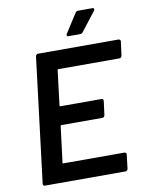

<svg xmlns="http://www.w3.org/2000/svg" viewBox="-96 -957 788 1025"><g transform="rotate(-10 298.0 -444.5)"><path d="M573 -600H242Q240 -600 238.5 -598.5Q237 -597 237 -595L214 -408Q214 -403 218 -403H440Q451 -403 451 -391L441 -315Q440 -310 436.5 -306.5Q433 -303 428 -303H206Q201 -303 201 -298L177 -105Q175 -100 181 -100H512Q517 -100 520 -96.5Q523 -93 522 -88L513 -12Q512 -7 508.5 -3.5Q505 0 500 0H63Q58 0 55 -3.5Q52 -7 53 -12L136 -688Q137 -693 140.5 -696.5Q144 -700 149 -700H585Q590 -700 593.5 -696.5Q597 -693 596 -688L586 -612Q585 -607 581.5 -603.5Q578 -600 573 -600ZM319 -778 385 -881Q390 -889 401 -889H477Q486 -889 486 -882Q486 -879 483 -874L404 -772Q398 -764 389 -764H325Q319 -764 317 -768Q315 -772 319 -778Z"/></g></svg>

Font: Barlow SemiBold
Style: Italic
Weight: 600
Italic angle: -7°
Designer: Jeremy Tribby
Foundry: Tribby Type
Version: Version 1.408